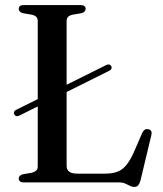

<svg xmlns="http://www.w3.org/2000/svg" viewBox="-20 -720 644 758"><path d="M36 -269Q33.5 -274 35.8 -279Q38 -284 44 -286.5L400 -463.5Q405.5 -466.5 411.2 -465.2Q417 -464 419.5 -458Q422 -453 419.8 -448.2Q417.5 -443.5 411 -440.5L55 -263Q49.5 -260.5 44.2 -261.8Q39 -263 36 -269ZM302 -668 266.5 -662Q255 -659.5 249 -653.5Q243 -647.5 243 -637.5V-66Q243 -49.5 253.5 -42Q264 -34.5 286 -34.5H395.5Q423.5 -34.5 443.5 -42Q463.5 -49.5 479.5 -69.2Q495.5 -89 511 -125L542 -196.5Q546.5 -205 552 -208.2Q557.5 -211.5 565 -210Q573.5 -208.5 576.8 -202.5Q580 -196.5 577.5 -186.5L534.5 -7Q530.5 6.5 525 12.2Q519.5 18 509.5 18Q501 18 492.8 13.5Q484.5 9 474 4.5Q463.5 0 447 0H74Q63.5 0 58.8 -4.2Q54 -8.5 54 -15Q54 -27.5 70 -32L105.5 -38Q117 -41 123 -46.8Q129 -52.5 129 -62.5V-637.5Q129 -647.5 123 -653.5Q117 -659.5 105.5 -662L70 -668Q54 -672.5 54 -685Q54 -692 58.8 -696Q63.5 -700 74 -700H297.5Q308.5 -700 313.2 -696Q318 -692 318 -685Q318 -672.5 302 -668Z"/></svg>

Font: Fraunces 48pt
Style: Regular
Weight: 400
Version: Version 1.000;[b76b70a41]